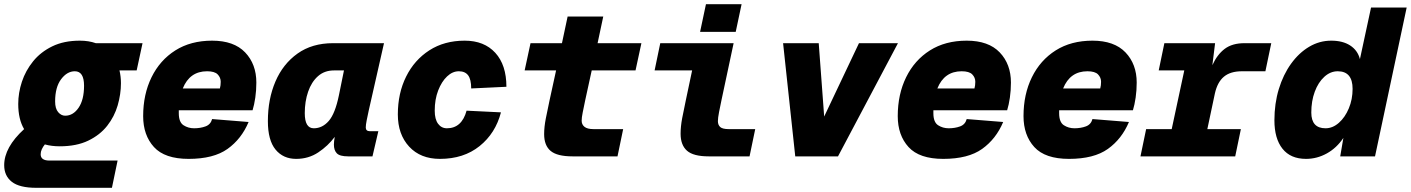

<svg xmlns="http://www.w3.org/2000/svg" viewBox="-53 -746 6731 916"><path d="M120 150Q40 150 3.5 121.5Q-33 93 -33 42Q-33 -43 62 -130Q34 -177 34 -250Q34 -303 51.5 -356Q69 -409 105 -453.5Q141 -498 196.5 -525Q252 -552 328 -552Q370 -552 404 -540H627L599 -410H517Q524 -381 524 -349Q524 -297 508.5 -243.5Q493 -190 458.5 -146Q424 -102 368 -75Q312 -48 232 -48Q193 -48 161 -57Q152 -46 146.5 -34Q141 -22 141 -10Q141 20 183 20H508L481 150ZM258 -194Q296 -194 322 -232Q348 -270 348 -337Q348 -406 304 -406Q267 -406 238.5 -368Q210 -330 210 -262Q210 -228 224.5 -211Q239 -194 258 -194Z M847 12Q733 12 681.5 -44.5Q630 -101 630 -192Q630 -296 670 -377.5Q710 -459 783.5 -505.5Q857 -552 959 -552Q1063 -552 1116.5 -496Q1170 -440 1170 -352Q1170 -315 1165 -280.5Q1160 -246 1152 -220H800Q800 -213 800 -206Q800 -163 822.5 -148.5Q845 -134 873 -134Q903 -134 927.5 -143Q952 -152 959 -178L1133 -164Q1099 -83 1032.5 -35.5Q966 12 847 12ZM935 -406Q852 -406 819 -324H996Q998 -332 999 -339Q1000 -346 1000 -356Q1000 -376 985.5 -391Q971 -406 935 -406Z M1360 12Q1298 12 1261.5 -32.5Q1225 -77 1225 -168Q1225 -273 1261 -357Q1297 -441 1366.5 -490.5Q1436 -540 1536 -540H1779L1706 -218Q1701 -195 1696.5 -172.5Q1692 -150 1692 -138Q1692 -120 1712 -120H1752L1724 0H1608Q1568 0 1554 -14.5Q1540 -29 1540 -56Q1540 -71 1544 -93Q1512 -50 1465.5 -19Q1419 12 1360 12ZM1444 -134Q1485 -134 1515.5 -169Q1546 -204 1564 -292L1588 -410H1540Q1495 -410 1464 -382.5Q1433 -355 1417 -308.5Q1401 -262 1401 -206Q1401 -134 1444 -134Z M2046 12Q1953 12 1899 -46.5Q1845 -105 1845 -200Q1845 -301 1884.5 -380.5Q1924 -460 1995.5 -506Q2067 -552 2164 -552Q2257 -552 2310 -494Q2363 -436 2363 -332L2195 -324Q2195 -367 2180.5 -386.5Q2166 -406 2136 -406Q2106 -406 2080 -381.5Q2054 -357 2037.5 -314.5Q2021 -272 2021 -218Q2021 -177 2037 -155.5Q2053 -134 2079 -134Q2150 -134 2173 -218L2337 -210Q2311 -110 2235 -49Q2159 12 2046 12Z M2678 0Q2605 0 2574 -26Q2543 -52 2543 -106Q2543 -140 2551 -181Q2559 -222 2569 -268L2600 -410H2450L2478 -540H2628L2655 -667H2825L2798 -540H3007L2979 -410H2770L2739 -268Q2732 -234 2727 -209.5Q2722 -185 2722 -170Q2722 -152 2735.5 -141Q2749 -130 2779 -130H2920L2893 0Z M3328 0Q3255 0 3224.5 -27Q3194 -54 3194 -108Q3194 -142 3201.5 -182Q3209 -222 3219 -268L3249 -410H3070L3097 -540H3447L3389 -268Q3383 -240 3377.5 -211.5Q3372 -183 3372 -168Q3372 -150 3383 -140Q3394 -130 3424 -130H3550L3523 0ZM3287 -594 3315 -726H3485L3457 -594Z M3741 0 3683 -540H3853L3879 -190L4045 -540H4231L3945 0Z M4447 12Q4333 12 4281.5 -44.5Q4230 -101 4230 -192Q4230 -296 4270 -377.5Q4310 -459 4383.5 -505.5Q4457 -552 4559 -552Q4663 -552 4716.5 -496Q4770 -440 4770 -352Q4770 -315 4765 -280.5Q4760 -246 4752 -220H4400Q4400 -213 4400 -206Q4400 -163 4422.5 -148.5Q4445 -134 4473 -134Q4503 -134 4527.5 -143Q4552 -152 4559 -178L4733 -164Q4699 -83 4632.5 -35.5Q4566 12 4447 12ZM4535 -406Q4452 -406 4419 -324H4596Q4598 -332 4599 -339Q4600 -346 4600 -356Q4600 -376 4585.5 -391Q4571 -406 4535 -406Z M5047 12Q4933 12 4881.5 -44.5Q4830 -101 4830 -192Q4830 -296 4870 -377.5Q4910 -459 4983.5 -505.5Q5057 -552 5159 -552Q5263 -552 5316.5 -496Q5370 -440 5370 -352Q5370 -315 5365 -280.5Q5360 -246 5352 -220H5000Q5000 -213 5000 -206Q5000 -163 5022.5 -148.5Q5045 -134 5073 -134Q5103 -134 5127.5 -143Q5152 -152 5159 -178L5333 -164Q5299 -83 5232.5 -35.5Q5166 12 5047 12ZM5135 -406Q5052 -406 5019 -324H5196Q5198 -332 5199 -339Q5200 -346 5200 -356Q5200 -376 5185.5 -391Q5171 -406 5135 -406Z M5388 0 5415 -130H5537L5597 -410H5475L5502 -540H5744L5731 -435Q5754 -486 5790 -513Q5826 -540 5884 -540H6012L5984 -406H5872Q5817 -406 5786 -380Q5755 -354 5743 -300L5707 -130H5867L5840 0Z M6178 12Q6104 12 6065.5 -36.5Q6027 -85 6027 -172Q6027 -252 6048 -321Q6069 -390 6106.5 -442Q6144 -494 6193 -523Q6242 -552 6298 -552Q6353 -552 6388.5 -529Q6424 -506 6435 -464L6488 -710H6658L6507 0H6341L6356 -88Q6324 -40 6277 -14Q6230 12 6178 12ZM6271 -134Q6305 -134 6334.5 -160Q6364 -186 6382 -229Q6400 -272 6400 -322Q6400 -406 6329 -406Q6294 -406 6265 -379.5Q6236 -353 6219.5 -308.5Q6203 -264 6203 -209Q6203 -134 6271 -134Z"/></svg>

Font: Geist Mono Black
Style: Italic
Weight: 900
Italic angle: -12°
Monospace: yes
Designer: Basement.studio, Andrés Briganti, Mateo Zaragoza
Foundry: Basement.studio, Vercel, Andrés Briganti, Guido Ferreyra, Mateo Zaragoza
Version: Version 1.500; ttfautohint (v1.8.4.7-5d5b)